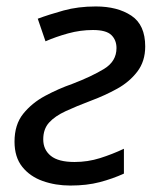

<svg xmlns="http://www.w3.org/2000/svg" viewBox="-20 -565 499 595"><path d="M198 10Q152 10 112.5 -4Q73 -18 49 -48Q25 -78 25 -126Q25 -179 52 -212.5Q79 -246 120 -268Q161 -290 204 -305Q264 -328 302.5 -351.5Q341 -375 341 -416Q341 -441 325 -456.5Q309 -472 268 -472Q229 -472 191 -461.5Q153 -451 121 -437L97 -507Q132 -520 177 -532.5Q222 -545 277 -545Q344 -545 387 -516.5Q430 -488 430 -421Q430 -375 405.5 -343Q381 -311 343 -290Q305 -269 262 -253Q217 -236 183.5 -220.5Q150 -205 132 -185Q114 -165 114 -133Q114 -101 137.5 -82Q161 -63 211 -63Q252 -63 290 -75Q328 -87 364 -104V-27Q329 -11 289 -0.5Q249 10 198 10Z"/></svg>

Font: Noto IKEA Latin
Style: Italic
Weight: 400
Italic angle: -12°
Designer: Monotype Design Team
Foundry: Monotype Imaging Inc.
Version: Version 1.0